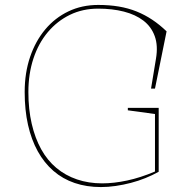

<svg xmlns="http://www.w3.org/2000/svg" viewBox="-20 -743 775 778"><path d="M498 -296V-306H623V-47Q598 -33 569.5 -21.5Q541 -10 510.5 -2Q480 6 449 10.5Q418 15 389 15Q331 15 282.5 -1.5Q234 -18 196.5 -50.5Q159 -83 133 -130Q107 -177 93.5 -237Q80 -297 80 -370Q80 -448 102 -512.5Q124 -577 163.5 -624Q203 -671 257.5 -697Q312 -723 378 -723Q423 -723 461.5 -716.5Q500 -710 533.5 -696.5Q567 -683 597 -663Q627 -643 655 -616L608 -384H592L612 -505Q621 -558 607 -596.5Q593 -635 561 -659.5Q529 -684 482 -696Q435 -708 378 -708Q315 -708 263.5 -683Q212 -658 174 -613Q136 -568 115.5 -506Q95 -444 95 -370Q95 -300 108.5 -241.5Q122 -183 147 -138Q172 -93 208.5 -62.5Q245 -32 292 -16Q339 0 394 0Q441 0 495 -11.5Q549 -23 608 -48V-281Z"/></svg>

Font: Kalnia Thin
Style: Regular
Weight: 100
Version: Version 1.105